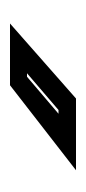

<svg xmlns="http://www.w3.org/2000/svg" viewBox="86 -814 172 384"><g transform="rotate(90 172.0 -622.0)"><path d="M27 -556 177 -688H320.5L150.5 -556ZM126.5 -590H133.5L207.5 -653H200Z"/></g></svg>

Font: Tourney ExtraBold
Style: Italic
Weight: 800
Italic angle: -12°
Version: Version 1.015